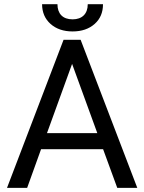

<svg xmlns="http://www.w3.org/2000/svg" viewBox="-20 -902 692 922"><path d="M401.4 -881.8C401.4 -835.4 374 -809.1 328.6 -809.1C281.2 -809.1 255.9 -836.4 255.9 -881.8H182.1C182.1 -842.8 195.8 -811 222.7 -787.1C249.5 -763.2 285.2 -751 328.6 -751C372.1 -751 407.7 -763.2 434.6 -787.1C461.4 -811 474.6 -842.3 474.6 -881.8ZM543 0H639.2L367.2 -710.9H285.2L13.7 0H110.4L177.2 -185.5H475.1ZM326.2 -595.2 447.3 -262.7H205.6Z"/></svg>

Font: Roboto
Style: Regular
Weight: 400
Designer: Google
Version: Version 2.137; 2017